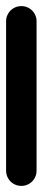

<svg xmlns="http://www.w3.org/2000/svg" viewBox="-20 -610 140 630"><path d="M0 -50.3H100V-540.3H0ZM50.3 -100Q36.3 -100 24.8 -93.3Q13.3 -86.7 6.7 -75.2Q0 -63.7 0 -50.3Q0 -36.3 6.7 -24.8Q13.3 -13.3 24.8 -6.7Q36.3 0 50.3 0Q63.7 0 75.2 -6.7Q86.7 -13.3 93.3 -24.8Q100 -36.3 100 -50.3Q100 -63.7 93.3 -75.2Q86.7 -86.7 75.2 -93.3Q63.7 -100 50.3 -100ZM50.3 -590Q36.3 -590 24.8 -583.3Q13.3 -576.7 6.7 -565.2Q0 -553.7 0 -540.3Q0 -526.3 6.7 -514.8Q13.3 -503.3 24.8 -496.7Q36.3 -490 50.3 -490Q63.7 -490 75.2 -496.7Q86.7 -503.3 93.3 -514.8Q100 -526.3 100 -540.3Q100 -553.7 93.3 -565.2Q86.7 -576.7 75.2 -583.3Q63.7 -590 50.3 -590Z"/></svg>

Font: Wavefont Thin
Style: Regular
Weight: 100
Monospace: yes
Version: Version 3.005;gftools[0.9.33]